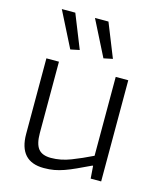

<svg xmlns="http://www.w3.org/2000/svg" viewBox="-120 -893 831 990"><g transform="rotate(15 295.5 -398.0)"><path d="M182 -616 86 -806H158L230 -626ZM359 -616 263 -806H335L407 -626ZM208 10Q75 10 75 -137V-540H142V-159Q142 -101 162.5 -75.5Q183 -50 230 -50Q282 -50 335 -70.5Q388 -91 445 -119V-540H512V0H456L451 -67H447Q405 -47 373.5 -32.5Q342 -18 315 -8.5Q288 1 263 5.5Q238 10 208 10Z"/></g></svg>

Font: Plata Sans Light
Style: Regular
Weight: 300
Designer: Pablo Impallari, Andres Torresi, & Cristiano Sobral
Foundry: Pablo Impallari, Andres Torresi, & Cristiano Sobral
Version: Version 1.00;December 28, 2019;FontCreator 12.0.0.2547 64-bi